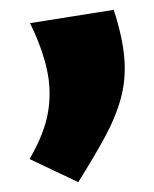

<svg xmlns="http://www.w3.org/2000/svg" viewBox="-20 -167 313 390"><path d="M139 203 40 156Q70 105 77.5 61Q85 17 75 -27Q65 -71 41 -120L211 -147Q229 -92 232.5 -49Q236 -6 225.5 32.5Q215 71 193 111.5Q171 152 139 203Z"/></svg>

Font: Marhey Light
Style: Bold
Weight: 700
Version: Version 1.000